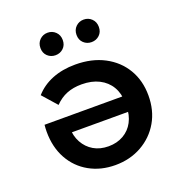

<svg xmlns="http://www.w3.org/2000/svg" viewBox="-134 -851 904 970"><g transform="rotate(-20 318.0 -366.0)"><path d="M304 -540Q393 -540 459.5 -505Q526 -470 562.5 -408.5Q599 -347 599 -267Q599 -187 563.5 -125.5Q528 -64 465 -28.5Q402 7 323 7Q245 7 183.5 -27.5Q122 -62 87.5 -124.5Q53 -187 53 -270Q53 -278 53.5 -288Q54 -298 55 -307H499V-224H121L170 -250Q170 -205 189.5 -169.5Q209 -134 243 -114Q277 -94 323 -94Q368 -94 403 -114Q438 -134 457 -170Q476 -206 476 -253V-273Q476 -322 454.5 -358.5Q433 -395 393.5 -415Q354 -435 300 -435Q255 -435 220 -421Q185 -407 156 -377L88 -454Q125 -496 180 -518Q235 -540 304 -540ZM422 -618Q397 -618 379.5 -634.5Q362 -651 362 -678Q362 -705 379.5 -722Q397 -739 422 -739Q447 -739 464.5 -722Q482 -705 482 -678Q482 -651 464.5 -634.5Q447 -618 422 -618ZM228 -618Q203 -618 185.5 -634.5Q168 -651 168 -678Q168 -705 185.5 -722Q203 -739 228 -739Q253 -739 270.5 -722Q288 -705 288 -678Q288 -651 270.5 -634.5Q253 -618 228 -618Z"/></g></svg>

Font: MOST Montserrat SemiBold
Style: Regular
Weight: 600
Designer: Julieta Ulanovsky
Foundry: Julieta Ulanovsky
Version: Version 8.000;March 11, 2024;FontCreator 15.0.0.2926 64-bit